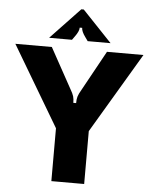

<svg xmlns="http://www.w3.org/2000/svg" viewBox="-71 -1044 861 1096"><g transform="rotate(5 359.0 -496.0)"><path d="M265 0V-303L-8 -763H201L326 -536Q342 -509 346.5 -493.5Q351 -478 351 -456H367Q367 -478 371.5 -493.5Q376 -509 392 -536L517 -763H726L453 -303V0ZM181 -814 350 -992H364L533 -814H402L387 -835Q364 -866 364 -887H350Q350 -866 327 -835L312 -814Z"/></g></svg>

Font: Open Sauce Sans Black
Style: Regular
Weight: 900
Designer: Alfredo Marco Pradil
Foundry: Creative Sauce Fz LLC
Version: Version 1.477